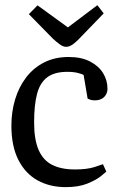

<svg xmlns="http://www.w3.org/2000/svg" viewBox="-20 -729 479 757"><path d="M238.7 8.8Q176.5 8.8 128.1 -17.9Q79.7 -44.7 52.3 -98.9Q24.9 -153.2 24.9 -233.8Q24.9 -287.5 39.4 -336.4Q53.9 -385.3 82.7 -423.2Q111.5 -461.2 153.8 -482.7Q196 -504.3 250.6 -504.3Q301.3 -504.3 335.3 -486.4Q369.4 -468.6 386.6 -440.4Q403.8 -412.1 403.8 -378.8Q403.8 -366.5 397.8 -356Q391.8 -345.4 380.8 -339.4Q369.7 -333.3 353.8 -333.3Q343 -333.3 335.6 -335.9Q328.2 -338.5 325.4 -340.3L309.7 -433.4Q305.7 -436.3 288.6 -441Q271.5 -445.8 245.7 -445.8Q195.1 -445.8 166.4 -424.4Q137.7 -403 126.1 -358.9Q114.5 -314.7 114.5 -245.9Q114.5 -178.2 132.5 -137.3Q150.4 -96.5 186.2 -78.7Q222 -60.9 275.3 -60.9Q322.3 -60.9 351.6 -70.1Q380.9 -79.3 385.9 -81.6L399.2 -52.4Q396.2 -49.4 377.6 -34.3Q359 -19.2 324.5 -5.2Q289.9 8.8 238.7 8.8ZM240.6 -544.4Q228.4 -544.4 214.8 -554.7Q201.2 -565 189.5 -575.6L93.8 -673.2L128 -707.9L247.7 -621L363.9 -708.6L388.8 -676.2L291.5 -575.6Q279.1 -562.7 266.3 -553.5Q253.6 -544.4 240.6 -544.4Z"/></svg>

Font: Faustina Light
Style: Regular
Weight: 300
Designer: Alfonso Garcia
Foundry: http://www.omnibus-type.com
Version: Version 1.200